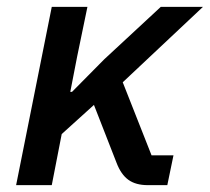

<svg xmlns="http://www.w3.org/2000/svg" viewBox="-20 -540 612 560"><path d="M27 0 131 -520H235L205 -375L185 -272H190L284 -367L449 -520H572L338 -300L422 -87H486L468 0H411Q376 0 354.5 -15.5Q333 -31 320 -65L254 -234L160 -149L131 0Z"/></svg>

Font: IBM Plex Sans Medium
Style: Italic
Weight: 500
Italic angle: -11.31°
Designer: Mike Abbink, Paul van der Laan, Pieter van Rosmalen
Foundry: Bold Monday
Version: Version 3.201